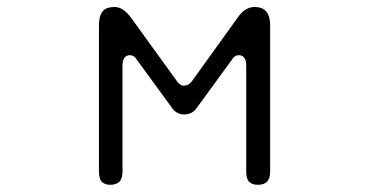

<svg xmlns="http://www.w3.org/2000/svg" viewBox="-20 -509 1040 541"><path d="M478.5 -280.3Q348.6 -460 347.2 -461.9Q345.7 -463.9 343.8 -465.8Q324.2 -489.3 302.7 -489.3Q281.2 -489.3 271.5 -479.5Q258.8 -466.8 258.8 -436.5V-26.4Q258.8 -4.9 267.1 3.4Q275.4 11.7 291 11.7Q307.6 11.7 316.4 2.9Q325.2 -5.9 325.2 -26.4V-326.2Q325.2 -340.8 333 -348.6Q337.9 -353.5 346.2 -353.5Q354.5 -353.5 361.3 -346.7L366.2 -339.8Q465.8 -203.1 466.8 -202.1Q479.5 -186.5 499 -186.5Q522.5 -186.5 535.2 -206.1Q535.2 -206.1 632.8 -339.8L637.7 -346.7Q644.5 -353.5 652.8 -353.5Q661.1 -353.5 666 -348.6L669.9 -343.8Q673.8 -336.9 673.8 -326.2V-26.4Q673.8 -4.9 682.1 3.4Q690.4 11.7 707 11.7Q723.6 11.7 732.4 2.9Q741.2 -5.9 741.2 -26.4V-436.5Q741.2 -465.8 728.5 -478.5Q717.8 -489.3 697.3 -489.3Q669.9 -489.3 649.4 -459L521.5 -281.2L516.6 -275.4Q508.8 -267.6 498 -267.6Q487.3 -267.6 478.5 -280.3Z"/></svg>

Font: FakePearl
Style: ExtraLight
Weight: 300
Version: Version 1.2